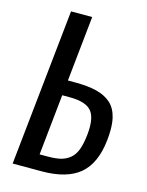

<svg xmlns="http://www.w3.org/2000/svg" viewBox="-121 -884 734 959"><g transform="rotate(15 246.0 -405.0)"><path d="M40 0 125 -809.6H234.4L199.2 -472.2H234.4Q301.8 -472.2 346.9 -461.2Q392.1 -450.2 422.4 -423.8Q452.1 -397 462.9 -351.1Q469.2 -324.2 469.2 -289.1Q469.2 -264.6 466.3 -236.8Q453.6 -113.3 387 -56.6Q320.3 0 189.9 0ZM158.2 -79.1H198.7Q239.3 -79.1 265.9 -85.4Q292.5 -91.8 313.7 -108.9Q335 -126 346.7 -157.5Q358.4 -189 363.3 -237.8Q365.2 -257.3 365.2 -274.4Q365.2 -330.6 342.8 -357.9Q313.5 -393.6 229.5 -393.6H190.9Z"/></g></svg>

Font: Oswald
Style: Regular
Weight: 400
Designer: Vernon Adams
Foundry: Vernon Adams
Version: 3.0; ttfautohint (v0.94.23-7a4d-dirty) -l 8 -r 50 -G 200 -x 